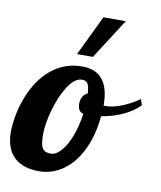

<svg xmlns="http://www.w3.org/2000/svg" viewBox="-104 -817 745 889"><g transform="rotate(10 268.0 -373.0)"><path d="M310.1 -750H415L293.9 -561H219.2ZM25.4 -32.2Q-20 -72.3 -20 -153.8Q-20 -184.6 -13.7 -221.9Q-7.3 -259.3 5.4 -297.4Q19.5 -339.4 41 -376.7Q62.5 -414.1 91.8 -442.4Q159.7 -508.8 253.9 -508.8Q381.8 -508.8 381.8 -349.1V-348.1Q384.8 -347.2 386.7 -347.2H393.1Q426.3 -347.2 471.7 -365.7Q511.7 -382.3 546.9 -407.2L556.2 -379.9Q526.9 -349.1 480.7 -327.6Q434.6 -306.2 378.9 -296.9Q373 -229 352.5 -173.1Q332 -117.2 299.8 -77.1Q268.1 -38.1 227.1 -17.1Q186 3.9 140.1 3.9Q65.9 3.9 25.4 -32.2ZM250.5 -146Q266.6 -174.3 278.3 -212.4Q290 -250.5 295.9 -293.9Q281.2 -297.9 275.1 -308.6Q269 -319.3 269 -335.9Q269 -356.4 277.1 -370.1Q285.2 -383.8 299.8 -390.1Q298.8 -407.2 296.6 -418Q294.4 -428.7 290 -435.5Q285.6 -442.4 279.1 -445.3Q272.5 -448.2 262.2 -448.2Q228.5 -448.2 196.3 -397.5Q167.5 -353 147.9 -284.2Q138.7 -252.9 133.8 -222.4Q128.9 -191.9 128.9 -167Q128.9 -142.1 131.6 -126.5Q134.3 -110.8 140.6 -102.1Q146.5 -93.3 155.8 -89.6Q165 -85.9 180.2 -85.9Q197.8 -85.9 216.1 -101.8Q234.4 -117.7 250.5 -146Z"/></g></svg>

Font: Pattaya
Style: Regular
Weight: 400
Designer: Pablo Impallari / Thai characters Designed by Thanarat Vachiruckul and Suppakit Chalermlarp
Foundry: Pablo Impallari
Version: Version 1.007;September 16, 2023;FontCreator 15.0.0.2934 64-